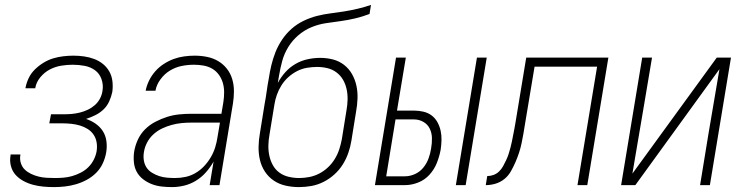

<svg xmlns="http://www.w3.org/2000/svg" viewBox="-20 -755 3040 783"><path d="M200 8Q178 8 156.5 6Q135 4 114.5 -1.5Q94 -7 75.5 -17Q57 -27 43.5 -42Q30 -57 24.5 -78Q19 -99 23 -121V-125H63V-122Q60 -106 65 -90Q70 -74 81 -63.5Q92 -53 106.5 -46Q121 -39 137 -35Q153 -31 170 -30Q187 -29 204 -29Q222 -29 239.5 -30.5Q257 -32 274.5 -37Q292 -42 309.5 -51Q327 -60 340.5 -73.5Q354 -87 362.5 -104Q371 -121 374 -138Q377 -157 374 -174.5Q371 -192 361.5 -206Q352 -220 337.5 -229Q323 -238 306.5 -243Q290 -248 271.5 -250Q253 -252 235 -252H181L188 -289H242Q258 -289 274 -290.5Q290 -292 306 -296Q322 -300 338 -307.5Q354 -315 367 -326.5Q380 -338 388 -353.5Q396 -369 398 -385Q402 -409 394 -432Q386 -455 367.5 -468.5Q349 -482 325 -486.5Q301 -491 276 -491Q253 -491 229 -487Q205 -483 183 -471.5Q161 -460 144.5 -440Q128 -420 124 -397V-395H84V-397Q88 -418 97.5 -437.5Q107 -457 123 -472.5Q139 -488 158 -499.5Q177 -511 197 -517Q217 -523 238 -525.5Q259 -528 279 -528Q301 -528 322.5 -525Q344 -522 364 -514.5Q384 -507 400 -494Q416 -481 426 -463Q436 -445 438.5 -423.5Q441 -402 438 -380Q434 -361 425.5 -342Q417 -323 402.5 -309Q388 -295 369 -285.5Q350 -276 331 -270Q352 -263 370 -250.5Q388 -238 399.5 -220Q411 -202 414 -179Q417 -156 413 -133Q409 -110 399 -88.5Q389 -67 372 -50Q355 -33 333.5 -21.5Q312 -10 289.5 -3.5Q267 3 244.5 5.5Q222 8 200 8Z M681 8Q659 8 638 5.5Q617 3 598 -4.5Q579 -12 563 -24.5Q547 -37 537.5 -54.5Q528 -72 526 -93.5Q524 -115 527 -136Q531 -161 542 -185Q553 -209 571.5 -227.5Q590 -246 614 -258.5Q638 -271 662 -278.5Q686 -286 711 -288.5Q736 -291 760 -291H883L891 -339Q894 -359 894 -378.5Q894 -398 889 -416Q884 -434 873 -449.5Q862 -465 846 -474.5Q830 -484 810.5 -487.5Q791 -491 771 -491Q746 -491 721 -486Q696 -481 673.5 -467.5Q651 -454 634.5 -431.5Q618 -409 614 -385H574Q578 -406 588 -426.5Q598 -447 613.5 -464.5Q629 -482 648.5 -494.5Q668 -507 688.5 -514.5Q709 -522 731 -525Q753 -528 774 -528Q800 -528 824.5 -523Q849 -518 869.5 -506Q890 -494 905 -475Q920 -456 927 -432.5Q934 -409 934 -383.5Q934 -358 930 -333L875 0H835L851 -96Q838 -73 820 -52.5Q802 -32 779 -18Q756 -4 731 2Q706 8 681 8ZM694 -29Q715 -29 736.5 -33.5Q758 -38 777.5 -49.5Q797 -61 812.5 -77.5Q828 -94 839.5 -113.5Q851 -133 857.5 -154Q864 -175 867 -196L877 -255H760Q740 -255 720 -253Q700 -251 680 -245.5Q660 -240 641 -231Q622 -222 606 -207.5Q590 -193 580 -174Q570 -155 567 -135Q564 -118 566.5 -101.5Q569 -85 577.5 -72Q586 -59 600 -50.5Q614 -42 629 -37Q644 -32 661 -30.5Q678 -29 694 -29Z M1199 8Q1171 8 1144.5 2Q1118 -4 1096.5 -18.5Q1075 -33 1060.5 -55Q1046 -77 1040 -103Q1034 -129 1034.5 -156.5Q1035 -184 1040 -212L1059 -330Q1064 -356 1067.5 -382Q1071 -408 1076 -434Q1080 -461 1086.5 -488.5Q1093 -516 1103.5 -542.5Q1114 -569 1130.5 -593.5Q1147 -618 1169 -637.5Q1191 -657 1218 -670Q1245 -683 1272.5 -690Q1300 -697 1328 -700.5Q1356 -704 1384 -708.5Q1412 -713 1439.5 -719.5Q1467 -726 1493 -735L1487 -698Q1458 -687 1428.5 -680Q1399 -673 1369.5 -669Q1340 -665 1309.5 -660.5Q1279 -656 1250 -644Q1221 -632 1196.5 -611Q1172 -590 1155.5 -563Q1139 -536 1131 -506.5Q1123 -477 1118 -447L1113 -417Q1126 -441 1144 -461Q1162 -481 1185.5 -494.5Q1209 -508 1235 -513.5Q1261 -519 1286 -519Q1313 -519 1338 -512.5Q1363 -506 1383 -490.5Q1403 -475 1415.5 -453Q1428 -431 1433.5 -405.5Q1439 -380 1438 -353Q1437 -326 1432 -299L1413 -181Q1409 -156 1400.5 -131.5Q1392 -107 1378 -84.5Q1364 -62 1343.5 -43.5Q1323 -25 1299 -13Q1275 -1 1249.5 3.5Q1224 8 1199 8ZM1200 -29Q1220 -29 1241 -33Q1262 -37 1281.5 -47Q1301 -57 1317.5 -72.5Q1334 -88 1345.5 -107Q1357 -126 1363.5 -146Q1370 -166 1374 -187L1393 -305Q1397 -327 1397.5 -349Q1398 -371 1393.5 -391.5Q1389 -412 1379 -429.5Q1369 -447 1352.5 -459.5Q1336 -472 1315.5 -477Q1295 -482 1273 -482Q1253 -482 1232 -478.5Q1211 -475 1191.5 -465Q1172 -455 1155.5 -440Q1139 -425 1127.5 -406.5Q1116 -388 1109 -368Q1102 -348 1099 -328L1079 -206Q1075 -184 1074.5 -162Q1074 -140 1078.5 -119.5Q1083 -99 1093 -81Q1103 -63 1119.5 -51Q1136 -39 1157 -34Q1178 -29 1200 -29Z M1839 0 1925 -520H1965L1879 0ZM1509 0 1595 -520H1635L1599 -304H1668Q1688 -304 1707 -299.5Q1726 -295 1740.5 -284Q1755 -273 1764 -256.5Q1773 -240 1777 -221.5Q1781 -203 1780.5 -183.5Q1780 -164 1777 -144Q1772 -117 1761.5 -90.5Q1751 -64 1731.5 -42.5Q1712 -21 1685 -10.5Q1658 0 1631 0ZM1555 -36H1631Q1652 -36 1672 -45Q1692 -54 1706 -71Q1720 -88 1727.5 -108.5Q1735 -129 1738 -149Q1742 -171 1741.5 -192Q1741 -213 1732.5 -230.5Q1724 -248 1706.5 -258Q1689 -268 1668 -268H1593Z M2335 0 2415 -483H2160L2121 -249Q2118 -229 2114.5 -209.5Q2111 -190 2107 -170.5Q2103 -151 2096.5 -131.5Q2090 -112 2082 -93.5Q2074 -75 2063.5 -56.5Q2053 -38 2037 -25Q2021 -12 2001 -6Q1981 0 1961 0L1967 -37Q1980 -37 1992.5 -41.5Q2005 -46 2015 -55.5Q2025 -65 2031.5 -77Q2038 -89 2044 -101.5Q2050 -114 2054 -126.5Q2058 -139 2061.5 -152Q2065 -165 2067.5 -177.5Q2070 -190 2072.5 -203Q2075 -216 2077.5 -228.5Q2080 -241 2082 -254L2126 -520H2461L2375 0Z M2513 0 2599 -520H2639L2604 -312Q2593 -246 2581.5 -179.5Q2570 -113 2559 -47L2903 -520H2961L2875 0H2835L2869 -208Q2880 -274 2891.5 -340.5Q2903 -407 2914 -473L2571 0Z"/></svg>

Font: Iosevka Term Curly XLt Obl
Style: Regular
Weight: 200
Italic angle: -9°
Designer: Belleve Invis
Foundry: Belleve Invis
Version: Version 32.3.0